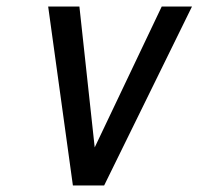

<svg xmlns="http://www.w3.org/2000/svg" viewBox="-20 -570 640 590"><path d="M128 -550H224L271 -117L477 -550H570L300 0H204Z"/></svg>

Font: JuliaMono Italic
Style: Regular
Weight: 400
Italic angle: -9°
Monospace: yes
Designer: cormullion
Foundry: corm
Version: Version 0.049; ttfautohint (v1.8.4)